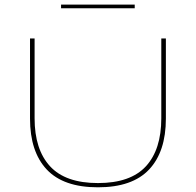

<svg xmlns="http://www.w3.org/2000/svg" viewBox="-20 -807 855 838"><path d="M407.5 10.5Q257 10.5 184 -67.2Q111 -145 111 -289.5V-639H131V-290.5Q131 -154.5 198.5 -81.2Q266 -8 407.5 -8Q549.5 -8 616.8 -81.2Q684 -154.5 684 -290.5V-639H704V-289.5Q704 -145 630.8 -67.2Q557.5 10.5 407.5 10.5ZM246.5 -771V-787H568V-771Z"/></svg>

Font: Anek Latin Expanded Thin
Style: Regular
Weight: 250
Width: 7
Designer: Yesha Goshar
Foundry: Ek Type
Version: Version 1.003